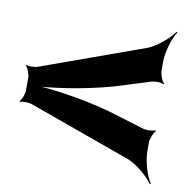

<svg xmlns="http://www.w3.org/2000/svg" viewBox="-68 -657 709 707"><g transform="rotate(10 286.0 -303.0)"><path d="M346 -350 474 -390C487 -395 514 -395 522 -389L525 -392C516 -398 507 -424 507 -437V-471C507 -509 524 -562 540 -586L537 -588C521 -564 479 -527 444 -512L58 -373C47 -368 21 -367 14 -372L12 -368C19 -363 28 -339 28 -327V-278C28 -266 19 -242 12 -237L14 -233C21 -238 48 -237 60 -232L444 -94C479 -79 521 -42 537 -18L540 -21C524 -44 507 -97 507 -136V-169C507 -182 517 -208 525 -214L523 -217C514 -212 486 -211 474 -216L346 -255C241 -285 105 -304 38 -304V-300C105 -300 241 -320 346 -350Z"/></g></svg>

Font: Asimov
Style: EdgeWide
Weight: 500
Designer: Google
Version: Version 2.000980: 2014